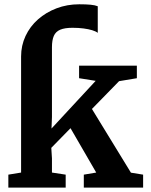

<svg xmlns="http://www.w3.org/2000/svg" viewBox="-20 -854 686 874"><path d="M18 0V-59L76 -68.5V-597Q76 -646.5 96.2 -690Q116.5 -733.5 153 -765.8Q189.5 -798 237.5 -816.2Q285.5 -834.5 341 -834.5Q372 -834.5 392.5 -832.5Q413 -830.5 425 -825.5V-704.5Q416 -711.5 399.5 -716.5Q383 -721.5 360.2 -724.5Q337.5 -727.5 310 -727.5Q275 -727.5 254.2 -718.8Q233.5 -710 225 -690.5Q216.5 -671 216.5 -639V-321.5L214.5 -269L415.5 -486L340 -498V-555H603V-498L522 -484.5L398.5 -358L576 -68L631.5 -59V0H361.5V-59L418 -68.5L301 -270.5L213.5 -181L216.5 -133V-68.5L279 -59V0Z"/></svg>

Font: Merriweather 20pt
Style: Bold
Weight: 700
Version: Version 2.100